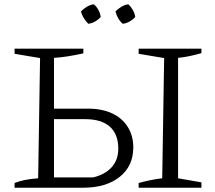

<svg xmlns="http://www.w3.org/2000/svg" viewBox="-20 -876 1004 896"><path d="M48 0V-22Q89 -39 158 -44L167 -605L48 -625V-649H369V-627Q333 -619 299 -613.5Q265 -608 232 -606V-48H414Q470 -61 501 -95.5Q532 -130 532 -182Q532 -250 492.5 -285Q453 -320 377 -320H199V-369H391Q456 -369 503 -347Q550 -325 576 -284Q602 -243 602 -188Q602 -101 538.5 -50.5Q475 0 368 0ZM627 0V-22Q656 -30 683.5 -35.5Q711 -41 737 -44L746 -605L627 -625V-649H920V-628Q896 -621 868.5 -615Q841 -609 811 -606V-44L920 -25V0ZM418 -856Q431 -845 439.5 -829Q448 -813 450 -797Q440 -785 424.5 -776Q409 -767 392 -765Q381 -776 371.5 -791Q362 -806 358 -823Q370 -835 385.5 -844.5Q401 -854 418 -856ZM579 -856Q591 -845 600 -829Q609 -813 611 -797Q601 -785 585.5 -776Q570 -767 553 -765Q540 -776 531.5 -791Q523 -806 519 -823Q531 -835 546.5 -844.5Q562 -854 579 -856Z"/></svg>

Font: Piazzolla 24pt Light
Style: Regular
Weight: 300
Designer: Juan Pablo del Peral
Foundry: Huerta Tipografica
Version: Version 2.005